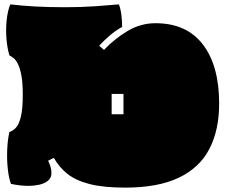

<svg xmlns="http://www.w3.org/2000/svg" viewBox="-20 -823 1031 877"><path d="M552 34Q454 34 390.5 18Q327 2 288.5 -28.5Q250 -59 226 -102L200 -89Q207 -74 211 -60Q215 -46 215 -33Q215 -10 198.5 3Q182 16 158 21Q134 26 110 26Q74 26 30 17Q20 -10 15.5 -52.5Q11 -95 13 -140.5Q15 -186 23 -220Q38 -225 52 -239Q66 -253 75 -288.5Q84 -324 84 -390Q84 -446 77.5 -479.5Q71 -513 61.5 -531.5Q52 -550 41.5 -558Q31 -566 23 -570Q13 -603 9.5 -646Q6 -689 10.5 -731.5Q15 -774 27 -803Q77 -797 139 -793.5Q201 -790 277 -790Q351 -790 416 -794.5Q481 -799 523 -803Q531 -783 534.5 -754Q538 -725 538 -700Q507 -683 481 -660.5Q455 -638 433 -614L455 -595Q502 -645 562 -681Q622 -717 690 -717Q832 -717 906.5 -620Q981 -523 981 -350Q981 -229 936.5 -143Q892 -57 797 -11.5Q702 34 552 34ZM490 -301H544V-394H490Z"/></svg>

Font: Oi
Style: Regular
Weight: 400
Designer: Kostas Bartsokas, Mohamad Dakak
Foundry: Foundry5
Version: Version 4.000